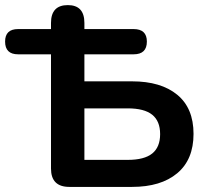

<svg xmlns="http://www.w3.org/2000/svg" viewBox="-48 -733 815 753"><path d="M283 -106H453Q518 -106 549 -131Q580 -156 580 -207Q580 -258 549 -283Q518 -308 453 -308H283ZM224 0Q152 0 152 -72V-520H23Q-28 -520 -28 -570Q-28 -619 23 -619H152V-643Q152 -713 218 -713Q283 -713 283 -643V-619H476Q528 -619 528 -570Q528 -520 476 -520H283V-414H470Q583 -414 647 -361.5Q711 -309 711 -208Q711 -107 647 -53.5Q583 0 470 0Z"/></svg>

Font: Chiron GoRound TC SB
Style: Regular
Weight: 500
Designer: Ryoko NISHIZUKA 西塚涼子 (kana, bopomofo & ideographs); Paul D. Hunt (Latin, Greek & Cyrillic); Sandoll Communications 산돌커뮤니
Foundry: Adobe
Version: Version 1.000;hotconv 1.1.1;makeotfexe 2.6.0